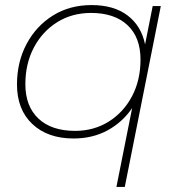

<svg xmlns="http://www.w3.org/2000/svg" viewBox="-20 -543 713 757"><path d="M270 3Q168 3 107.5 -54Q47 -111 47 -210Q47 -299 85 -370Q123 -441 189 -482Q255 -523 341 -523Q429 -523 483 -482Q537 -441 552 -368L582 -519H614L472 194H439L501 -117Q463 -61 404 -29Q345 3 270 3ZM276 -27Q350 -27 408.5 -63.5Q467 -100 500.5 -163.5Q534 -227 534 -308Q534 -396 482.5 -444Q431 -492 339 -492Q264 -492 205.5 -455.5Q147 -419 113.5 -355.5Q80 -292 80 -211Q80 -124 131.5 -75.5Q183 -27 276 -27Z"/></svg>

Font: Montserrat ExtraLight
Style: Italic
Weight: 200
Italic angle: -11.3°
Designer: Julieta Ulanovsky
Foundry: Julieta Ulanovsky
Version: Version 9.000; ttfautohint (v1.8.4.7-5d5b)